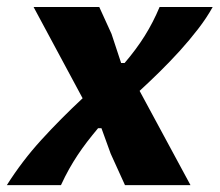

<svg xmlns="http://www.w3.org/2000/svg" viewBox="-38 -538 638 558"><path d="M-18.1 0Q26.4 -70.3 82 -131.3Q137.7 -192.4 202.1 -252.4L59.6 -517.6H250.5L286.1 -439.5L314 -355H324.2Q358.4 -395 382.8 -434.1Q407.2 -473.1 425.8 -517.6H580.1Q562.5 -485.8 537.8 -453.9Q513.2 -421.9 484.9 -390.6Q456.5 -359.4 426.5 -329.8Q396.5 -300.3 367.7 -273.9L515.6 0H325.2L283.7 -91.3L256.8 -165.5H247.1Q230 -145 215.3 -126Q200.7 -106.9 187.7 -87.4Q174.8 -67.9 162.8 -46.6Q150.9 -25.4 139.2 0Z"/></svg>

Font: Proza Libre
Style: Bold Italic
Weight: 700
Designer: Jasper de Waard
Foundry: Jasper de Waard
Version: Version 1.000; ttfautohint (v1.4.1.8-43bc)